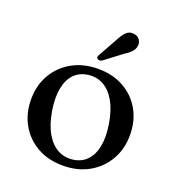

<svg xmlns="http://www.w3.org/2000/svg" viewBox="-129 -801 844 917"><g transform="rotate(20 293.0 -343.0)"><path d="M294.5 -480.5Q368.1 -480.5 424.4 -449.2Q480.7 -417.8 512.4 -362.2Q544 -306.6 544 -233.8Q544 -163.4 511.8 -107.9Q479.6 -52.3 422.8 -20.3Q365.9 11.6 291 11.6Q217.4 11.6 161.2 -19.9Q105.1 -51.5 73.3 -107.3Q41.5 -163 41.5 -235.1Q41.5 -306.4 73.7 -361.7Q105.9 -417 162.8 -448.8Q219.6 -480.5 294.5 -480.5ZM329.8 -32.1Q371.6 -38.1 397.8 -66.3Q424 -94.4 432.7 -142.1Q441.5 -189.8 430.5 -254.3Q419.6 -319.3 394.6 -362.2Q369.7 -405.1 334 -424.2Q298.4 -443.3 255.7 -436.8Q213.9 -430.8 187.7 -402.6Q161.5 -374.5 152.9 -326.9Q144.2 -279.3 155 -214.6Q165.9 -149.8 191 -106.8Q216 -63.8 251.6 -44.8Q287.1 -25.8 329.8 -32.1ZM327.6 -640.3Q341.8 -668 357.3 -683.6Q372.9 -699.2 395.9 -696.1Q416.1 -693.9 426.1 -679.6Q436 -665.3 433.8 -649.2Q431.6 -631.3 419 -617.6Q406.3 -603.9 384.4 -590.3L296.2 -523.5Q290.6 -520.8 284.4 -520.6Q278.2 -520.3 273.9 -524.1Q268.9 -528.5 270.1 -534Q271.3 -539.5 274.7 -545Z"/></g></svg>

Font: Fraunces
Style: Regular
Weight: 900
Version: Version 1.000;[b76b70a41]